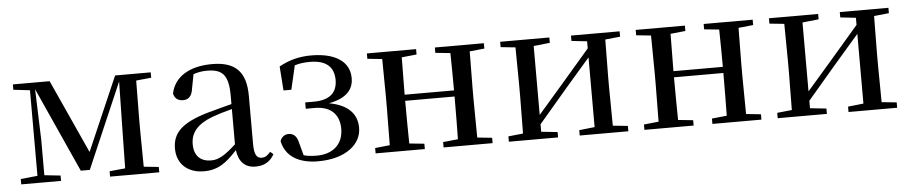

<svg xmlns="http://www.w3.org/2000/svg" viewBox="-37 -761 4733 999"><g transform="rotate(-5 2329.5 -261.0)"><path d="M130 0H250V-28L166 -37V-222L157 -487L357 -44H404L596 -489L591 -220L588 -36L506 -28V0H763V-28L685 -36L683 -230V-292L685 -486L764 -494V-522H578L411 -137L236 -522H44V-494L130 -484V-37L42 -28V0Z M1265 14C1309 14 1341 -3 1363 -42L1347 -56C1330 -36 1318 -29 1302 -29C1276 -29 1262 -46 1262 -104V-355C1262 -483 1206 -537 1085 -537C964 -537 887 -486 870 -402C875 -377 893 -363 919 -363C946 -363 966 -378 971 -420L985 -493C1010 -502 1033 -505 1056 -505C1135 -505 1168 -475 1168 -365V-321C1126 -310 1080 -298 1041 -287C903 -247 855 -196 855 -116C855 -32 915 15 995 15C1069 15 1112 -17 1170 -80C1178 -21 1208 14 1265 14ZM1168 -111C1108 -55 1074 -38 1038 -38C984 -38 949 -68 949 -130C949 -189 982 -232 1063 -263C1093 -274 1130 -285 1168 -295Z M1592 15C1737 15 1819 -55 1819 -140C1819 -210 1777 -262 1674 -281C1768 -298 1804 -344 1803 -402C1803 -486 1731 -537 1603 -537C1541 -537 1487 -523 1435 -494L1444 -368H1485L1514 -493C1539 -501 1564 -504 1594 -504C1676 -504 1718 -469 1719 -400C1719 -333 1680 -296 1596 -296H1551V-263H1598C1689 -263 1726 -211 1726 -143C1726 -64 1673 -15 1588 -15C1562 -15 1540 -17 1519 -23L1501 -90C1493 -127 1474 -140 1450 -140C1432 -140 1413 -129 1406 -106C1423 -25 1492 15 1592 15Z M2248 -494 2326 -486C2327 -432 2328 -351 2328 -291H2070L2072 -486L2150 -494V-522H1893V-494L1970 -486L1972 -292V-230L1970 -36L1893 -28V0H2150V-28L2072 -36C2071 -92 2070 -179 2070 -259H2328C2328 -179 2327 -92 2326 -36L2248 -28V0H2504V-28L2427 -36L2425 -230V-292L2427 -486L2504 -494V-522H2248Z M2959 -494 3040 -485V-448L2885 -268L2761 -125V-485L2846 -494V-522H2589V-494L2666 -486L2668 -292V-230L2666 -36L2589 -28V0H2846V-28L2761 -37V-76L2911 -252L3040 -401V-37L2959 -28V0H3213V-28L3135 -36L3133 -230V-292L3135 -486L3213 -494V-522H2959Z M3652 -494 3730 -486C3731 -432 3732 -351 3732 -291H3474L3476 -486L3554 -494V-522H3297V-494L3374 -486L3376 -292V-230L3374 -36L3297 -28V0H3554V-28L3476 -36C3475 -92 3474 -179 3474 -259H3732C3732 -179 3731 -92 3730 -36L3652 -28V0H3908V-28L3831 -36L3829 -230V-292L3831 -486L3908 -494V-522H3652Z M4363 -494 4444 -485V-448L4289 -268L4165 -125V-485L4250 -494V-522H3993V-494L4070 -486L4072 -292V-230L4070 -36L3993 -28V0H4250V-28L4165 -37V-76L4315 -252L4444 -401V-37L4363 -28V0H4617V-28L4539 -36L4537 -230V-292L4539 -486L4617 -494V-522H4363Z"/></g></svg>

Font: Noto Serif JP Medium
Style: Regular
Weight: 500
Designer: Ryoko NISHIZUKA 西塚涼子 (kana & ideographs); Frank Grießhammer (Latin, Greek & Cyrillic); Wenlong ZHANG 张文龙 (bopomofo); San
Foundry: Adobe
Version: Version 2.001;hotconv 1.1.0;makeotfexe 2.6.0